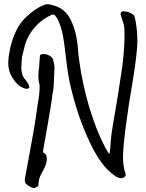

<svg xmlns="http://www.w3.org/2000/svg" viewBox="-20 -873 714 941"><path d="M203.6 -851.6Q208.5 -852.5 213.9 -852.5Q224.1 -852.5 252 -843.3Q254.4 -842.3 256.3 -841.8Q293.5 -828.1 316.4 -793.5Q353 -735.4 361.8 -638.7Q362.3 -616.7 369.6 -566.4Q383.8 -462.9 418.5 -343.8Q458.5 -213.9 507.8 -128.9Q512.7 -121.1 515.6 -117.7Q520 -134.8 520.5 -146.5Q521.5 -182.1 527.6 -223.9Q533.7 -265.6 543 -317.6Q552.2 -369.6 556.2 -395.5Q558.6 -413.6 567.4 -468.5Q576.2 -523.4 579.6 -549.1Q583 -574.7 586.7 -617.4Q590.3 -660.2 590.3 -696.3Q590.3 -716.3 589.4 -735.8Q588.4 -745.6 585.7 -755.6Q583 -765.6 578.1 -779.8Q573.2 -793.9 571.8 -799.3Q569.8 -805.2 572.5 -810.3Q575.2 -815.4 581.5 -817.4Q584 -817.4 586.4 -817.4Q610.4 -817.4 631.3 -802.2Q636.7 -798.8 638.9 -793Q641.1 -787.1 642.3 -779.1Q643.6 -771 645 -767.1Q653.3 -716.8 653.3 -675.3Q653.3 -637.7 645.3 -575.7Q637.2 -513.7 625.2 -443.4Q613.3 -373 611.3 -358.4Q609.9 -347.2 603 -300Q596.2 -252.9 593.5 -231Q590.8 -209 587.2 -172.6Q583.5 -136.2 583 -108.4Q583 -105.5 583 -102.5Q583 -58.1 594.7 -22.9Q598.1 -17.1 594.5 -10.5Q590.8 -3.9 584.5 -2Q576.7 0.5 571.3 0.5Q564.5 0.5 547.4 -8.3Q508.3 -34.7 479.5 -73.7Q450.7 -112.8 425.3 -164.6Q370.6 -277.3 336.4 -408.2Q315.9 -483.9 308.1 -551.3L297.9 -633.3Q290 -702.6 279.3 -736.3Q265.1 -781.2 249.5 -797.4Q244.1 -804.2 231.9 -799.8Q186.5 -779.8 152.1 -741.2Q117.7 -702.6 103 -655.3Q100.6 -647.9 87.9 -593.3Q87.4 -587.9 85.9 -569.8Q84.5 -551.8 84.5 -542Q84.5 -516.1 93.3 -497.6Q96.7 -491.2 105 -481.2Q113.3 -471.2 118.4 -461.9Q123.5 -452.6 123.5 -442.9Q123.5 -442.4 123.5 -441.9Q117.2 -438 110.4 -438Q107.4 -438 104.2 -438.5Q101.1 -439 97.4 -440.7Q93.8 -442.4 91.8 -443.1Q89.8 -443.8 85.2 -446.3Q80.6 -448.7 79.6 -449.2Q48.8 -470.7 29.3 -514.2Q20.5 -537.6 20.5 -565.9Q20.5 -593.8 31.2 -642.1Q50.8 -721.7 87.4 -767.1Q107.4 -792 144 -819.8Q175.3 -842.3 203.6 -851.6ZM175.8 -601.6Q181.6 -608.4 191.9 -608.4Q193.4 -608.4 208.5 -606.4Q236.8 -596.7 240.2 -580.1Q241.2 -576.2 243.2 -567.9Q245.1 -559.6 246.1 -553.2Q247.1 -546.9 247.1 -540.5Q247.1 -536.6 246.6 -532.7Q245.6 -519.5 245.1 -495.6Q244.6 -471.7 243.2 -451.9Q241.7 -432.1 237.8 -415Q232.9 -376 226.1 -334.2Q219.2 -292.5 209 -235.8Q198.7 -179.2 194.8 -155.3Q190.9 -136.7 190.9 -127Q191.9 -125.5 199.2 -120.6Q206.5 -115.7 207 -109.9Q209.5 -101.6 209.5 -93.3Q209.5 -86.9 208 -80.3Q206.5 -73.7 205.3 -68.8Q204.1 -64 200.4 -55.9Q196.8 -47.9 195.3 -45.2Q193.8 -42.5 189 -33.2Q184.1 -23.9 183.6 -22.5Q168 2.4 168 39.1Q149.9 50.8 140.6 47.9Q119.1 40.5 106 25.9Q100.1 20 102.1 2Q111.3 -43.9 126.2 -128.2Q141.1 -212.4 146.5 -240.7Q148.4 -255.9 155 -295.2Q161.6 -334.5 163.6 -356Q174.3 -411.1 174.3 -447.3Q174.3 -458 171.9 -466.3Q168 -479.5 168 -497.6Q168 -503.9 168.9 -522Q171.9 -536.6 173.1 -563.7Q174.3 -590.8 175.8 -601.6Z"/></svg>

Font: Avessa
Style: Medium
Weight: 500
Designer: Arman Khorramak
Foundry: Arman Khorramak
Version: Version 1.000; ttfautohint (v1.8.1)